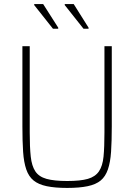

<svg xmlns="http://www.w3.org/2000/svg" viewBox="-20 -915 659 943"><path d="M310 8Q250 8 209.5 -0.5Q169 -9 145 -28.5Q121 -48 109 -83Q97 -118 93.5 -169.5Q90 -221 90 -294V-688H126V-264Q126 -192 131 -146Q136 -100 153.5 -73.5Q171 -47 208.5 -36.5Q246 -26 310 -26Q375 -26 411.5 -36.5Q448 -47 466 -73.5Q484 -100 488.5 -146Q493 -192 493 -264V-688H529V-294Q529 -221 525.5 -169.5Q522 -118 510 -83Q498 -48 474.5 -28.5Q451 -9 410.5 -0.5Q370 8 310 8ZM415 -774H390L298 -890V-895H342L415 -779ZM266 -774H240L148 -890V-895H192L266 -779Z"/></svg>

Font: Saira SemiCondensed Thin
Style: Regular
Weight: 250
Width: 4
Designer: Hector Gatti with collaboration of the Omnibus-Type team
Foundry: Omnibus-Type
Version: Version 1.101